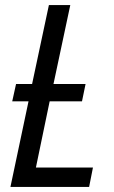

<svg xmlns="http://www.w3.org/2000/svg" viewBox="-20 -734 447 754"><path d="M92 -336H28L43 -404H106L172 -714H256L190 -404H316L302 -336H175L121 -76H345L330 0H21Z"/></svg>

Font: Noto Sans UI Narrow
Style: Italic
Weight: 400
Width: 4
Italic angle: -12°
Designer: Monotype Design Team
Foundry: Monotype Imaging Inc.
Version: Version 1.001